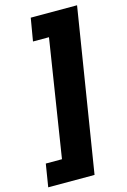

<svg xmlns="http://www.w3.org/2000/svg" viewBox="-180 -767 670 1009"><g transform="rotate(-15 155.0 -262.5)"><path d="M-48 180 -28 56H60L160 -581H73L94 -705H346L204 180Z"/></g></svg>

Font: Nunito Sans 10pt Condensed Black
Style: Italic
Weight: 900
Width: 3
Italic angle: -9°
Designer: Vernon Adams
Foundry: Vernon Adams
Version: Version 3.101;gftools[0.9.27]